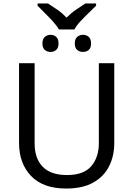

<svg xmlns="http://www.w3.org/2000/svg" viewBox="-20 -1079 771 1109"><path d="M320 -909Q307 -932 285 -956Q263 -980 239 -1003.5Q215 -1027 197 -1046V-1059H257Q283 -1042 311 -1023Q339 -1004 364 -977Q391 -1004 419 -1023Q447 -1042 473 -1059H535V-1046Q516 -1027 491.5 -1003.5Q467 -980 444.5 -956Q422 -932 410 -909ZM272 -779Q253 -779 239 -790.5Q225 -802 225 -828Q225 -854 239 -866Q253 -878 272 -878Q291 -878 304.5 -866Q318 -854 318 -828Q318 -802 304.5 -790.5Q291 -779 272 -779ZM459 -779Q440 -779 426 -790.5Q412 -802 412 -828Q412 -854 426 -866Q440 -878 459 -878Q479 -878 492.5 -866Q506 -854 506 -828Q506 -802 492.5 -790.5Q479 -779 459 -779ZM640 -252Q640 -178 610 -118.5Q580 -59 518.5 -24.5Q457 10 362 10Q229 10 159.5 -62.5Q90 -135 90 -254V-714H180V-251Q180 -164 226.5 -116Q273 -68 367 -68Q464 -68 507.5 -119.5Q551 -171 551 -252V-714H640Z"/></svg>

Font: TSCustom
Style: Regular
Weight: 400
Designer: Monotype Design Team
Foundry: Monotype Imaging Inc.
Version: Version 2.004; ttfautohint (v1.8.3) -l 8 -r 50 -G 200 -x 14 